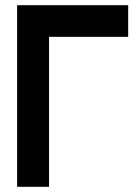

<svg xmlns="http://www.w3.org/2000/svg" viewBox="-20 -720 530 740"><path d="M169 0V-578H474V-700H46V0Z"/></svg>

Font: Fervojo
Style: Bold
Weight: 700
Designer: kohakuno
Version: ver.1.0